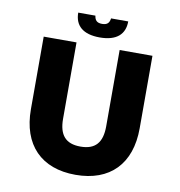

<svg xmlns="http://www.w3.org/2000/svg" viewBox="-89 -902 928 991"><g transform="rotate(10 374.5 -406.5)"><path d="M485 -667V-267C485 -182 450 -141 372 -141C294 -141 259 -182 259 -267V-667H87V-287C87 -100 192 7 372 7C552 7 657 -100 657 -287V-667ZM413 -820C410 -798 401 -784 372 -784C343 -784 334 -798 331 -820H241C241 -753 283 -713 372 -713C461 -713 503 -753 503 -820Z"/></g></svg>

Font: Maven Pro
Style: Black
Weight: 900
Designer: Joe Prince
Foundry: Joe Prince
Version: Version 1.003